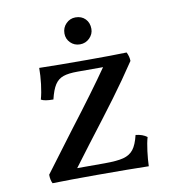

<svg xmlns="http://www.w3.org/2000/svg" viewBox="-79 -762 768 835"><g transform="rotate(-10 305.5 -344.5)"><path d="M528 -124Q521 -100 516.5 -64Q512 -28 511 2Q427 0 282 0Q162 0 86 2Q78 -14 78 -37Q78 -37 207 -209Q328 -367 390 -457H277Q237 -457 214 -449Q191 -441 177 -419.5Q163 -398 153 -356Q114 -356 99 -365Q107 -393 111.5 -431Q116 -469 116 -502Q190 -500 330 -500Q440 -500 502 -502Q512 -482 512 -463Q460 -385 408 -315Q356 -245 273 -137Q227 -75 203 -44H324Q379 -44 407.5 -51.5Q436 -59 452 -79.5Q468 -100 478 -142Q509 -139 528 -124ZM250 -630Q250 -656 267.5 -673.5Q285 -691 309 -691Q336 -691 352.5 -674Q369 -657 369 -630Q369 -607 351.5 -589.5Q334 -572 309 -572Q284 -572 267 -589Q250 -606 250 -630Z"/></g></svg>

Font: Vollkorn SC
Style: Regular
Weight: 400
Designer: Friedrich Althausen
Foundry: Friedrich Althausen
Version: Version 4.015